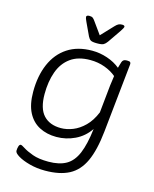

<svg xmlns="http://www.w3.org/2000/svg" viewBox="-134 -807 891 1109"><g transform="rotate(15 311.5 -253.0)"><path d="M243 212Q194 212 151 200.5Q108 189 81.5 173Q55 157 55 144Q55 129 59 116.5Q63 104 71 104Q77 104 97 117Q117 130 154 143.5Q191 157 249 157Q314 157 355 133.5Q396 110 419 55Q442 0 453 -93Q419 -43 366.5 -18Q314 7 256 7Q199 7 154.5 -16Q110 -39 85 -87Q60 -135 60 -211Q60 -306 91 -377.5Q122 -449 182 -488.5Q242 -528 329 -528Q375 -528 419.5 -513Q464 -498 497 -471Q500 -480 502.5 -490Q505 -500 508 -508Q514 -525 534 -525H540Q553 -525 557 -520.5Q561 -516 560 -507L517 -95Q505 19 474 86Q443 153 387 182.5Q331 212 243 212ZM268 -49Q303 -49 339.5 -63.5Q376 -78 408.5 -110Q441 -142 463 -195L480 -361Q482 -375 484 -389.5Q486 -404 488 -419Q460 -443 419.5 -458Q379 -473 332 -473Q260 -473 214.5 -440Q169 -407 148 -348.5Q127 -290 127 -215Q127 -129 164 -89Q201 -49 268 -49ZM456 -718Q472 -718 472 -709Q472 -703 456 -679L403 -602Q393 -588 382.5 -582Q372 -576 344 -576Q315 -576 305.5 -582Q296 -588 289 -602L253 -679Q243 -700 243 -707Q243 -718 261 -718Q274 -718 281 -713Q288 -708 296 -696L347 -625L414 -696Q425 -708 434 -713Q443 -718 456 -718Z"/></g></svg>

Font: Asap Semi Expanded Semi Expanded Light
Style: Italic
Weight: 300
Width: 6
Italic angle: -6°
Designer: Pablo Cosgaya
Foundry: Omnibus-Type
Version: Version 3.001; ttfautohint (v1.8.4.7-5d5b)